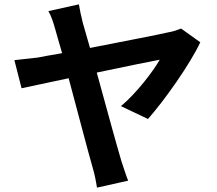

<svg xmlns="http://www.w3.org/2000/svg" viewBox="-20 -800 996 881"><path d="M659 -254C737 -342 854 -509 899 -606L811 -669C796 -663 774 -655 754 -652C708 -641 540 -609 393 -580C380 -625 369 -664 360 -695C352 -726 346 -756 342 -780L202 -749C216 -725 225 -696 234 -664C241 -641 251 -602 265 -556C210 -547 169 -539 154 -536C117 -532 83 -528 46 -524L79 -395C114 -402 198 -421 295 -441C338 -281 387 -93 404 -35C414 -3 421 35 425 61L568 29C558 5 544 -41 537 -61C518 -124 468 -306 424 -467C557 -495 684 -521 713 -526C683 -473 606 -372 535 -313Z"/></svg>

Font: Kinto Sans
Style: Bold
Weight: 700
Designer: Authors: Ryoko NISHIZUKA  (kana & ideographs); Paul D. Hunt (Latin, Greek & Cyrillic); Wenlong ZHANG  (bopomofo); Sandol
Foundry: Adobe Systems Incorporated, ookami Inc.
Version: Version 0.001